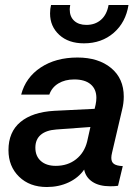

<svg xmlns="http://www.w3.org/2000/svg" viewBox="-20 -741 564 771"><path d="M181 -687Q181 -706 185 -721H262Q260 -709 260 -703Q260 -674 278 -657.5Q296 -641 327 -641Q362 -641 385.5 -661.5Q409 -682 416 -721H496Q485 -651 436.5 -609Q388 -567 317 -567Q255 -567 218 -601Q181 -635 181 -687ZM430 -128Q427 -116 427 -107Q427 -90 438 -82.5Q449 -75 473 -74L454 5Q443 7 423 7Q378 7 351 -11Q324 -29 318 -60Q295 -27 255.5 -8.5Q216 10 168 10Q99 10 56.5 -31.5Q14 -73 14 -138Q14 -211 62 -251Q110 -291 198 -296L360 -304L364 -321Q367 -336 367 -348Q367 -383 344 -402.5Q321 -422 278 -422Q241 -422 214.5 -406Q188 -390 178 -361H65Q83 -430 143.5 -470Q204 -510 291 -510Q375 -510 426 -468Q477 -426 477 -353Q477 -326 470 -299ZM330 -173 343 -231 206 -221Q165 -218 143.5 -199.5Q122 -181 122 -148Q122 -114 144 -94.5Q166 -75 204 -75Q252 -75 285.5 -101.5Q319 -128 330 -173Z"/></svg>

Font: CBA Beacon Sans Bold
Style: Italic
Weight: 700
Italic angle: -13°
Designer: Wei Huang
Foundry: Wei Huang
Version: Version 1.002